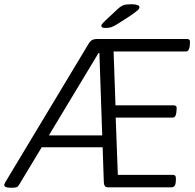

<svg xmlns="http://www.w3.org/2000/svg" viewBox="-37 -884 922 906"><path d="M13 2Q-2 2 -9.5 -1.5Q-17 -5 -17 -11Q-17 -15 -15 -17.5Q-13 -20 -12 -24L385 -684Q389 -689 393.5 -692.5Q398 -696 405 -698Q412 -700 422 -700H845Q854 -700 857.5 -695Q861 -690 859 -677L858 -664Q856 -652 851.5 -646.5Q847 -641 839 -641H499L508 -387H782Q791 -387 794.5 -382Q798 -377 796 -364L795 -352Q793 -339 788.5 -334Q784 -329 776 -329H509L519 -59H778Q787 -59 790.5 -53.5Q794 -48 793 -36L792 -23Q791 -11 785.5 -5.5Q780 0 772 0H474Q462 0 458 -5.5Q454 -11 453 -23L432 -634H428L53 -12Q48 -3 40.5 -0.5Q33 2 19 2ZM136 -189 143 -245H485L479 -189ZM460 -752Q451 -752 446 -754.5Q441 -757 441 -762Q441 -766 445.5 -771.5Q450 -777 457 -784L518 -841Q533 -855 545.5 -859.5Q558 -864 582 -864Q600 -864 610.5 -860.5Q621 -857 621 -850Q621 -843 612 -835Q603 -827 577 -809L521 -773Q502 -761 490 -756.5Q478 -752 460 -752Z"/></svg>

Font: Asap Light
Style: Italic
Weight: 300
Italic angle: -6°
Designer: Pablo Cosgaya
Foundry: Omnibus-Type
Version: Version 3.001